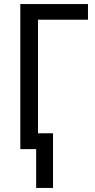

<svg xmlns="http://www.w3.org/2000/svg" viewBox="-20 -734 469 945"><path d="M80 -714V0H158V191H241V-78H167V-637H413V-714Z"/></svg>

Font: Noto Sans Display SemiCondensed
Style: Regular
Weight: 400
Width: 4
Designer: Monotype Design team
Foundry: Monotype Imaging Inc.
Version: 1.000